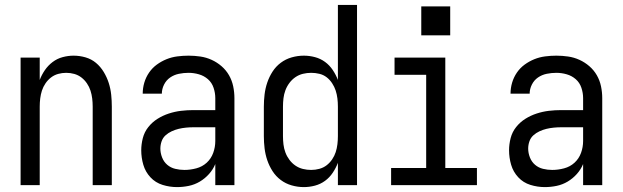

<svg xmlns="http://www.w3.org/2000/svg" viewBox="-20 -755 2540 783"><path d="M64 0V-520H142V-429Q150 -450 163 -469Q176 -488 194.5 -502Q213 -516 235.5 -522Q258 -528 280 -528Q305 -528 329 -521Q353 -514 371.5 -498.5Q390 -483 403 -461.5Q416 -440 423.5 -416.5Q431 -393 433.5 -368.5Q436 -344 436 -320V0H358V-320Q358 -337 356 -353.5Q354 -370 349 -385.5Q344 -401 334.5 -415Q325 -429 312 -439Q299 -449 283 -453.5Q267 -458 250 -458Q233 -458 217 -453.5Q201 -449 188 -439Q175 -429 165.5 -415Q156 -401 151 -385.5Q146 -370 144 -353.5Q142 -337 142 -320V0Z M702 8Q672 8 643 -1Q614 -10 593.5 -32Q573 -54 564.5 -83Q556 -112 556 -142Q556 -167 562.5 -192Q569 -217 585 -237Q601 -257 622.5 -270.5Q644 -284 668.5 -292Q693 -300 718 -303Q743 -306 769 -306H858V-355Q858 -376 851 -397Q844 -418 828 -432Q812 -446 791 -452Q770 -458 749 -458Q729 -458 709.5 -454Q690 -450 674 -439Q658 -428 649 -410Q640 -392 640 -373H562Q562 -396 568.5 -418Q575 -440 588 -459Q601 -478 619.5 -491.5Q638 -505 659 -513.5Q680 -522 703 -525Q726 -528 749 -528Q773 -528 797 -524.5Q821 -521 843 -511Q865 -501 883.5 -485Q902 -469 914 -448Q926 -427 931 -403Q936 -379 936 -355V0H858V-86Q849 -64 832.5 -45.5Q816 -27 795 -14.5Q774 -2 750 3Q726 8 702 8ZM732 -62Q756 -62 780.5 -68.5Q805 -75 823 -91.5Q841 -108 849.5 -131.5Q858 -155 858 -180V-236H769Q754 -236 738.5 -234.5Q723 -233 708.5 -229.5Q694 -226 680 -219.5Q666 -213 655 -203Q644 -193 639 -178.5Q634 -164 634 -149Q634 -131 641 -113Q648 -95 662 -83Q676 -71 694.5 -66.5Q713 -62 732 -62Z M1219 8Q1194 8 1169.5 1Q1145 -6 1125 -21Q1105 -36 1091.5 -57Q1078 -78 1070 -101.5Q1062 -125 1059 -150Q1056 -175 1056 -200V-320Q1056 -345 1059 -370Q1062 -395 1070 -418.5Q1078 -442 1091.5 -463Q1105 -484 1125 -499Q1145 -514 1169.5 -521Q1194 -528 1219 -528Q1242 -528 1264.5 -522Q1287 -516 1305.5 -502.5Q1324 -489 1337 -469.5Q1350 -450 1358 -429V-735H1436V0H1358V-91Q1350 -70 1337 -50.5Q1324 -31 1305.5 -17.5Q1287 -4 1264.5 2Q1242 8 1219 8ZM1249 -62Q1266 -62 1282.5 -66.5Q1299 -71 1312 -81Q1325 -91 1334.5 -105Q1344 -119 1349 -134.5Q1354 -150 1356 -166.5Q1358 -183 1358 -200V-320Q1358 -337 1356 -353.5Q1354 -370 1349 -385.5Q1344 -401 1334.5 -415.5Q1325 -430 1312 -440Q1299 -450 1282.5 -454Q1266 -458 1249 -458Q1232 -458 1215.5 -454Q1199 -450 1185 -440.5Q1171 -431 1160.5 -417Q1150 -403 1144 -387Q1138 -371 1136 -354Q1134 -337 1134 -320V-200Q1134 -183 1136 -166Q1138 -149 1144 -133Q1150 -117 1160.5 -103Q1171 -89 1185 -79.5Q1199 -70 1215.5 -66Q1232 -62 1249 -62Z M1575 0V-70H1718V-450H1589V-520H1796V-70H1925V0ZM1698 -611V-729H1816V-611Z M2202 8Q2172 8 2143 -1Q2114 -10 2093.5 -32Q2073 -54 2064.5 -83Q2056 -112 2056 -142Q2056 -167 2062.5 -192Q2069 -217 2085 -237Q2101 -257 2122.5 -270.5Q2144 -284 2168.5 -292Q2193 -300 2218 -303Q2243 -306 2269 -306H2358V-355Q2358 -376 2351 -397Q2344 -418 2328 -432Q2312 -446 2291 -452Q2270 -458 2249 -458Q2229 -458 2209.5 -454Q2190 -450 2174 -439Q2158 -428 2149 -410Q2140 -392 2140 -373H2062Q2062 -396 2068.5 -418Q2075 -440 2088 -459Q2101 -478 2119.5 -491.5Q2138 -505 2159 -513.5Q2180 -522 2203 -525Q2226 -528 2249 -528Q2273 -528 2297 -524.5Q2321 -521 2343 -511Q2365 -501 2383.5 -485Q2402 -469 2414 -448Q2426 -427 2431 -403Q2436 -379 2436 -355V0H2358V-86Q2349 -64 2332.5 -45.5Q2316 -27 2295 -14.5Q2274 -2 2250 3Q2226 8 2202 8ZM2232 -62Q2256 -62 2280.5 -68.5Q2305 -75 2323 -91.5Q2341 -108 2349.5 -131.5Q2358 -155 2358 -180V-236H2269Q2254 -236 2238.5 -234.5Q2223 -233 2208.5 -229.5Q2194 -226 2180 -219.5Q2166 -213 2155 -203Q2144 -193 2139 -178.5Q2134 -164 2134 -149Q2134 -131 2141 -113Q2148 -95 2162 -83Q2176 -71 2194.5 -66.5Q2213 -62 2232 -62Z"/></svg>

Font: Iosevka Fuck
Style: Regular
Weight: 400
Monospace: yes
Designer: Belleve Invis
Foundry: Belleve Invis
Version: Version 28.0.7; ttfautohint (v1.8.3)